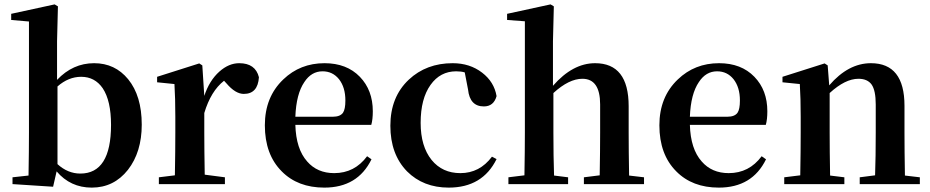

<svg xmlns="http://www.w3.org/2000/svg" viewBox="-20 -839 4239 875"><path d="M242 -91Q289 -48 346 -48Q486 -48 486 -270Q486 -380 448 -437Q412 -489 350 -489Q292 -489 242 -445ZM240 -475Q312 -551 409 -551Q504 -551 564 -478Q626 -402 626 -271Q626 -146 563 -65Q499 16 398 16Q301 16 238 -58L222 12L37 0V-31L110 -39Q112 -155 112 -235V-741L31 -748V-776L229 -819L244 -810L240 -651Z M911 -402Q934 -472 980 -513Q1023 -551 1070 -551Q1144 -551 1160 -487Q1155 -411 1091 -411Q1053 -411 1012 -459L1001 -471Q941 -424 911 -324V-235Q911 -157 913 -43L1005 -31V0H704V-31L777 -40Q779 -154 779 -235V-307Q779 -392 775 -456L696 -464V-489L888 -550L902 -541Z M1497 -307Q1530 -307 1543 -325Q1554 -341 1554 -381Q1554 -441 1525 -478Q1496 -514 1450 -514Q1399 -514 1367 -465Q1330 -411 1326 -307ZM1326 -270Q1329 -160 1380 -103Q1426 -50 1503 -50Q1596 -50 1653 -127L1673 -113Q1610 16 1458 16Q1337 16 1264 -58Q1187 -135 1187 -268Q1187 -397 1271 -477Q1348 -551 1459 -551Q1560 -551 1620 -489Q1679 -428 1679 -332Q1679 -294 1672 -270Z M2098 -509Q2082 -514 2059 -514Q1986 -514 1942 -452Q1897 -389 1897 -279Q1897 -172 1947 -110Q1996 -50 2078 -50Q2166 -50 2222 -125L2243 -114Q2179 16 2025 16Q1909 16 1835 -58Q1759 -136 1759 -266Q1759 -397 1843 -476Q1923 -551 2043 -551Q2121 -551 2177 -508Q2232 -466 2243 -401Q2230 -354 2185 -354Q2121 -354 2113 -431Z M2915 -31V0H2641V-31L2713 -40Q2715 -152 2715 -235V-363Q2715 -480 2634 -480Q2573 -480 2502 -415V-235Q2502 -125 2505 -39L2569 -31V0H2297V-31L2370 -40Q2372 -154 2372 -235V-742L2291 -748V-776L2489 -819L2504 -810L2500 -651V-448Q2590 -551 2692 -551Q2845 -551 2845 -355V-235Q2845 -153 2847 -39Z M3295 -307Q3328 -307 3341 -325Q3352 -341 3352 -381Q3352 -441 3323 -478Q3294 -514 3248 -514Q3197 -514 3165 -465Q3128 -411 3124 -307ZM3124 -270Q3127 -160 3178 -103Q3224 -50 3301 -50Q3394 -50 3451 -127L3471 -113Q3408 16 3256 16Q3135 16 3062 -58Q2985 -135 2985 -268Q2985 -397 3069 -477Q3146 -551 3257 -551Q3358 -551 3418 -489Q3477 -428 3477 -332Q3477 -294 3470 -270Z M4172 -31V0H3898V-31L3968 -40Q3971 -124 3971 -235V-363Q3971 -427 3952 -454Q3933 -480 3892 -480Q3832 -480 3761 -415V-235Q3761 -153 3763 -39L3828 -31V0H3554V-31L3627 -40Q3629 -154 3629 -235V-307Q3629 -392 3625 -456L3546 -464V-489L3738 -550L3752 -541L3759 -450Q3846 -551 3949 -551Q4102 -551 4102 -357V-235Q4102 -153 4104 -39Z"/></svg>

Font: Source Han Serif JP
Style: Bold
Weight: 700
Designer: Ryoko NISHIZUKA  (kana & ideographs); Frank Grießhammer (Latin, Greek & Cyrillic); Wenlong ZHANG  (bopomofo); Sandoll Co
Foundry: Adobe Systems Incorporated
Version: Version 1.000;PS 1;hotconv 16.6.53;makeotf.lib2.5.65590